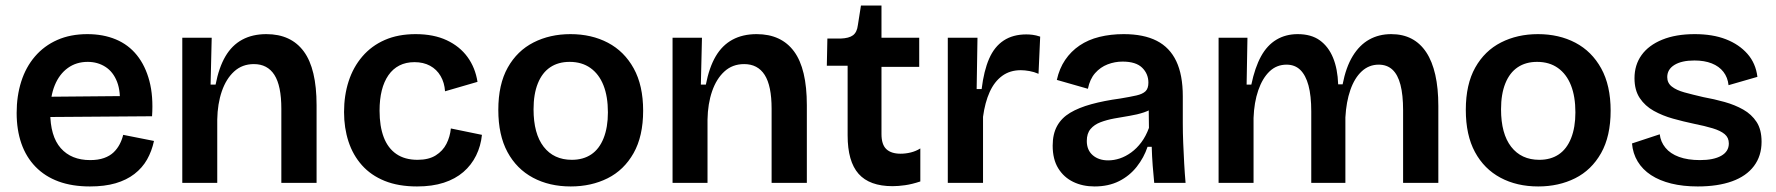

<svg xmlns="http://www.w3.org/2000/svg" viewBox="-20 -659 6402 692"><path d="M304 13Q240 13 191 -5Q142 -23 108 -58Q74 -93 57 -142Q40 -191 40 -252Q40 -313 56.5 -365Q73 -417 106 -455.5Q139 -494 186.5 -515Q234 -536 295 -536Q352 -536 397.5 -517Q443 -498 473.5 -460Q504 -422 518.5 -367Q533 -312 528 -240L121 -237V-310L452 -313L411 -272Q416 -328 402 -364Q388 -400 360 -418Q332 -436 296 -436Q255 -436 224.5 -414Q194 -392 177.5 -352Q161 -312 161 -255Q161 -168 199 -125Q237 -82 305 -82Q334 -82 355 -89.5Q376 -97 389.5 -110Q403 -123 411.5 -139.5Q420 -156 424 -173L535 -151Q527 -114 510 -84Q493 -54 464.5 -32Q436 -10 396.5 1.5Q357 13 304 13Z M637 0V-313V-523H743L739 -354H757Q769 -416 792.5 -456Q816 -496 853 -516Q890 -536 940 -536Q1029 -536 1075 -473.5Q1121 -411 1121 -280V0H994V-267Q994 -350 969 -389Q944 -428 895 -428Q853 -428 824 -401.5Q795 -375 779.5 -330Q764 -285 763 -228V0Z M1483 13Q1416 13 1366.5 -7Q1317 -27 1284.5 -63.5Q1252 -100 1236 -149Q1220 -198 1220 -255Q1220 -315 1236.5 -366Q1253 -417 1286 -455.5Q1319 -494 1367 -515Q1415 -536 1478 -536Q1543 -536 1590 -514Q1637 -492 1665 -453.5Q1693 -415 1701 -364L1584 -330Q1582 -361 1568 -385Q1554 -409 1530 -422Q1506 -435 1474 -435Q1443 -435 1419.5 -423Q1396 -411 1380 -388Q1364 -365 1356 -333Q1348 -301 1348 -260Q1348 -204 1363 -164.5Q1378 -125 1408.5 -104Q1439 -83 1485 -83Q1525 -83 1550.5 -99Q1576 -115 1589 -140.5Q1602 -166 1605 -196L1717 -173Q1713 -133 1696 -98.5Q1679 -64 1650 -39Q1621 -14 1579.5 -0.5Q1538 13 1483 13Z M2037 13Q1960 13 1901 -18.5Q1842 -50 1809 -111Q1776 -172 1776 -263Q1776 -355 1810 -415.5Q1844 -476 1903 -506Q1962 -536 2036 -536Q2112 -536 2171 -505Q2230 -474 2264 -412.5Q2298 -351 2298 -260Q2298 -168 2263.5 -107Q2229 -46 2170 -16.5Q2111 13 2037 13ZM2041 -83Q2082 -83 2111 -102.5Q2140 -122 2155.5 -161Q2171 -200 2171 -254Q2171 -311 2155 -351.5Q2139 -392 2108 -414Q2077 -436 2033 -436Q1992 -436 1963 -416.5Q1934 -397 1918.5 -358.5Q1903 -320 1903 -265Q1903 -177 1939.5 -130Q1976 -83 2041 -83Z M2404 0V-313V-523H2510L2506 -354H2524Q2536 -416 2559.5 -456Q2583 -496 2620 -516Q2657 -536 2707 -536Q2796 -536 2842 -473.5Q2888 -411 2888 -280V0H2761V-267Q2761 -350 2736 -389Q2711 -428 2662 -428Q2620 -428 2591 -401.5Q2562 -375 2546.5 -330Q2531 -285 2530 -228V0Z M3197 12Q3114 12 3074.5 -32.5Q3035 -77 3035 -171V-422H2960L2962 -520H3009Q3040 -521 3054.5 -532Q3069 -543 3072 -569L3083 -639H3157V-523H3293V-418H3157V-176Q3157 -138 3174.5 -121.5Q3192 -105 3226 -105Q3244 -105 3262.5 -109.5Q3281 -114 3297 -124V-5Q3267 5 3242 8.5Q3217 12 3197 12Z M3396 0V-263V-523H3503L3500 -338H3518Q3526 -404 3545 -447.5Q3564 -491 3597.5 -513Q3631 -535 3679 -535Q3690 -535 3702 -533.5Q3714 -532 3729 -527L3723 -393Q3707 -400 3690 -403Q3673 -406 3659 -406Q3620 -406 3592 -385.5Q3564 -365 3547 -327.5Q3530 -290 3523 -238V0Z M3925 13Q3882 13 3848 -3.5Q3814 -20 3794 -52.5Q3774 -85 3774 -134Q3774 -176 3790 -205Q3806 -234 3837 -252.5Q3868 -271 3913.5 -283.5Q3959 -296 4018 -304Q4054 -310 4076 -315Q4098 -320 4108.5 -330Q4119 -340 4119 -361Q4119 -393 4096.5 -415Q4074 -437 4026 -437Q3998 -437 3972 -427Q3946 -417 3927 -395.5Q3908 -374 3901 -339L3789 -371Q3798 -412 3819 -443Q3840 -474 3871 -495Q3902 -516 3942.5 -526Q3983 -536 4030 -536Q4102 -536 4149 -512Q4196 -488 4219.5 -438.5Q4243 -389 4243 -312V-214Q4243 -180 4244.5 -143.5Q4246 -107 4248 -70.5Q4250 -34 4253 0H4140Q4137 -29 4134.5 -62Q4132 -95 4131 -130H4116Q4103 -91 4077 -58Q4051 -25 4013 -6Q3975 13 3925 13ZM3974 -81Q3995 -81 4016 -88Q4037 -95 4057 -109.5Q4077 -124 4093.5 -146Q4110 -168 4121 -198L4120 -279L4144 -276Q4127 -262 4103 -254Q4079 -246 4051 -241.5Q4023 -237 3996 -232Q3969 -227 3946.5 -218.5Q3924 -210 3910.5 -194Q3897 -178 3897 -151Q3897 -118 3918.5 -99.5Q3940 -81 3974 -81Z M4372 0V-322V-523H4476L4473 -354H4490Q4503 -416 4525 -456Q4547 -496 4580.5 -516Q4614 -536 4657 -536Q4706 -536 4737 -513.5Q4768 -491 4784.5 -451Q4801 -411 4803 -355H4819Q4831 -417 4855.5 -457Q4880 -497 4915 -516.5Q4950 -536 4994 -536Q5036 -536 5067.5 -519.5Q5099 -503 5120.5 -470.5Q5142 -438 5153 -389.5Q5164 -341 5164 -277V0H5037V-262Q5037 -317 5027.5 -353.5Q5018 -390 4998.5 -408Q4979 -426 4949 -426Q4914 -426 4888 -402Q4862 -378 4847 -335Q4832 -292 4829 -236V0H4706V-257Q4706 -314 4696 -351Q4686 -388 4666.5 -407Q4647 -426 4617 -426Q4581 -426 4555.5 -401.5Q4530 -377 4515 -333.5Q4500 -290 4498 -234V0Z M5524 13Q5447 13 5388 -18.5Q5329 -50 5296 -111Q5263 -172 5263 -263Q5263 -355 5297 -415.5Q5331 -476 5390 -506Q5449 -536 5523 -536Q5599 -536 5658 -505Q5717 -474 5751 -412.5Q5785 -351 5785 -260Q5785 -168 5750.5 -107Q5716 -46 5657 -16.5Q5598 13 5524 13ZM5528 -83Q5569 -83 5598 -102.5Q5627 -122 5642.5 -161Q5658 -200 5658 -254Q5658 -311 5642 -351.5Q5626 -392 5595 -414Q5564 -436 5520 -436Q5479 -436 5450 -416.5Q5421 -397 5405.5 -358.5Q5390 -320 5390 -265Q5390 -177 5426.5 -130Q5463 -83 5528 -83Z M6099 13Q6046 13 6003.5 2.5Q5961 -8 5930.5 -28Q5900 -48 5882.5 -77Q5865 -106 5862 -142L5962 -175Q5965 -148 5982.5 -126.5Q6000 -105 6031.5 -93.5Q6063 -82 6107 -82Q6156 -82 6183.5 -97.5Q6211 -113 6211 -142Q6211 -163 6196 -175.5Q6181 -188 6153 -196.5Q6125 -205 6085 -213Q6047 -221 6009.5 -231.5Q5972 -242 5940.5 -259.5Q5909 -277 5890 -305.5Q5871 -334 5871 -377Q5871 -425 5896.5 -460.5Q5922 -496 5971 -516Q6020 -536 6088 -536Q6153 -536 6200.5 -517.5Q6248 -499 6278 -465Q6308 -431 6314 -382L6210 -352Q6207 -380 6191.5 -400Q6176 -420 6149.5 -430.5Q6123 -441 6087 -441Q6041 -441 6015 -425Q5989 -409 5989 -381Q5989 -360 6005.5 -347Q6022 -334 6051 -326Q6080 -318 6119 -309Q6158 -302 6195.5 -291.5Q6233 -281 6263 -264Q6293 -247 6311 -219.5Q6329 -192 6329 -148Q6329 -97 6301.5 -60.5Q6274 -24 6222.5 -5.5Q6171 13 6099 13Z"/></svg>

Font: Bricolage Grotesque 24pt SemiBold
Style: Regular
Weight: 600
Designer: Mathieu Triay
Foundry: Atelier Triay
Version: Version 1.001;gftools[0.9.33.dev8+g029e19f]